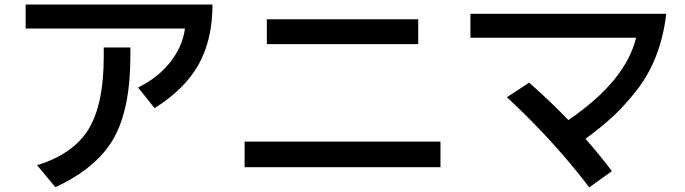

<svg xmlns="http://www.w3.org/2000/svg" viewBox="-20 -773 3040 852"><path d="M93.8 -646.5V-752.9H922.9Q922.9 -596.7 861.3 -486.8Q799.8 -377 666 -293L592.8 -384.8Q680.7 -427.7 735.4 -497.1Q790 -566.4 800.8 -646.5ZM144.5 -40Q304.7 -88.9 372.6 -199.2Q440.4 -309.6 440.4 -523.4V-562.5H558.6V-526.4Q558.6 -288.1 483.4 -157.2Q408.2 -26.4 225.6 57.6Z M1065.4 -31.2V-144.5H1934.6V-31.2ZM1164.1 -577.1V-687.5H1835.9V-577.1Z M2067.4 -605.5V-711.9H2936.5Q2913.1 -511.7 2806.6 -374Q2753.9 -306.6 2701.7 -257.8Q2649.4 -209 2578.1 -157.2Q2645.5 -80.1 2695.3 -13.7L2594.7 58.6Q2440.4 -145.5 2229.5 -341.8L2328.1 -406.2Q2423.8 -322.3 2502 -240.2Q2755.9 -413.1 2802.7 -605.5Z"/></svg>

Font: GenEi M Gothic v2 Medium
Style: Regular
Weight: 500
Version: Version 2.0